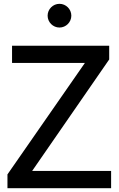

<svg xmlns="http://www.w3.org/2000/svg" viewBox="-20 -984 620 1004"><path d="M19 0H561V-90H148L551 -673V-745H43V-655H424L19 -72ZM229 -902C229 -868 257 -840 291 -840C325 -840 353 -868 353 -902C353 -936 325 -964 291 -964C257 -964 229 -936 229 -902Z"/></svg>

Font: Mluvka Medium
Style: Regular
Weight: 500
Designer: Modified by Jiří Krblich, Original typeface by Gumpita Rahayu
Foundry: Gumpita Rahayu & Jiří Krblich
Version: Version 2.000;Glyphs 3.1.1 (3134)